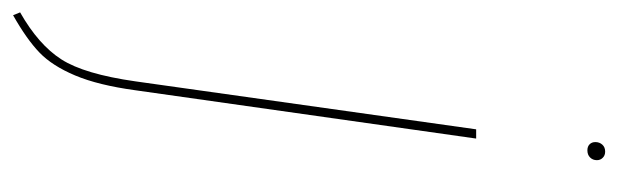

<svg xmlns="http://www.w3.org/2000/svg" viewBox="-390 -408 950 295"><g transform="rotate(90 84.5 -261.0)"><path d="M168.5 -689Q162.6 -689 159.2 -692.4Q155.8 -695.8 155.8 -701.2Q155.8 -707.5 159.7 -711.9Q163.6 -716.3 170.4 -716.3Q176.3 -716.3 179.9 -712.6Q183.6 -709 183.6 -703.6Q183.6 -697.3 179.4 -693.1Q175.3 -689 168.5 -689ZM-39.1 193.4 -43.5 182.6Q6.3 154.3 28.8 119.1Q51.3 84 62.5 5.4L136.2 -518.1H150.4L76.2 5.4Q68.4 62.5 53.5 97.9Q38.6 133.3 18.3 152.8Q-2 172.4 -39.1 193.4Z"/></g></svg>

Font: Fira Sans Compressed Hair
Style: Italic
Weight: 100
Width: 3
Italic angle: -8°
Designer: Carrois Corporate & Edenspiekermann AG
Foundry: Carrois Corporate GbR & Edenspiekermann AG
Version: Version 4.203;PS 004.203;hotconv 1.0.88;makeotf.lib2.5.64775